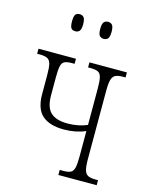

<svg xmlns="http://www.w3.org/2000/svg" viewBox="-112 -810 686 881"><g transform="rotate(15 231.0 -369.0)"><path d="M291 -657Q278 -657 271 -665.5Q264 -674 264 -697Q264 -721 271 -729.5Q278 -738 291 -738Q304 -738 311 -729.5Q318 -721 318 -697Q318 -674 311 -665.5Q304 -657 291 -657ZM156 -657Q142 -657 136 -665.5Q130 -674 130 -697Q130 -721 136 -729.5Q142 -738 156 -738Q169 -738 176 -729.5Q183 -721 183 -697Q183 -674 176 -665.5Q169 -657 156 -657ZM252 0V-24H269Q291 -24 303 -29.5Q315 -35 319.5 -52.5Q324 -70 324 -106V-228Q278 -208 221 -208Q154 -208 119 -238.5Q84 -269 84 -340V-429Q84 -465 79.5 -482.5Q75 -500 62.5 -506Q50 -512 28 -512H14V-536H192V-512H179Q157 -512 145 -506.5Q133 -501 129 -483.5Q125 -466 125 -430V-345Q125 -287 151 -263Q177 -239 231 -239Q282 -239 324 -257V-430Q324 -466 319.5 -483.5Q315 -501 303 -506.5Q291 -512 269 -512H256V-536H434V-512H421Q399 -512 386.5 -506Q374 -500 369 -482.5Q364 -465 364 -429V-107Q364 -71 369 -53.5Q374 -36 386.5 -30Q399 -24 421 -24H434V0Z"/></g></svg>

Font: Noto Serif ExtraCondensed ExtraLight
Style: Regular
Weight: 200
Width: 2
Designer: Monotype Design Team
Foundry: Monotype Imaging Inc.
Version: Version 2.015